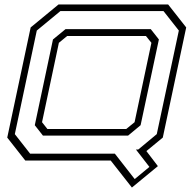

<svg xmlns="http://www.w3.org/2000/svg" viewBox="-20 -720 872 861"><path d="M571.5 121 476.5 0H93.5L12.5 -103L117.5 -597L242.5 -700H734L815 -597L710 -103L636.5 -42.5L688 25ZM584 83 650 28.5 589.5 -49.5H600L683 -118.5L782 -583L713 -670.5H251L145 -583L46.5 -118.5L115 -31H495ZM172.5 -112 136 -158.5 217.5 -543 274 -589.5H656L692.5 -543L610.5 -158.5L554.5 -112ZM192.5 -141.5H546L583.5 -172L659 -528L634.5 -558.5H281L244 -528L168.5 -172Z"/></svg>

Font: Tourney Expanded Light
Style: Italic
Weight: 300
Width: 7
Italic angle: -12°
Designer: Tyler Finck
Foundry: Etcetera Type Co
Version: Version 1.010; ttfautohint (v1.8.3)